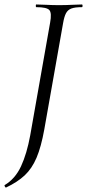

<svg xmlns="http://www.w3.org/2000/svg" viewBox="-47 -645 389 858"><path d="M-20 193Q-22 194 -25 189Q-28 184 -26 182Q21 154 47 98Q73 42 88 -40L177 -544Q185 -587 173.5 -600Q162 -613 115 -613Q113 -613 113 -619Q113 -625 115 -625Q135 -625 161 -623.5Q187 -622 216 -622Q249 -622 274.5 -623.5Q300 -625 319 -625Q322 -625 322 -619Q322 -613 319 -613Q288 -613 272 -607Q256 -601 248 -586Q240 -571 235 -542L151 -67Q137 11 116.5 59.5Q96 108 63.5 138.5Q31 169 -20 193Z"/></svg>

Font: Cormorant
Style: Italic
Weight: 400
Italic angle: -10°
Designer: Christian Thalmann (Catharsis Fonts)
Foundry: Catharsis Fonts
Version: Version 4.000